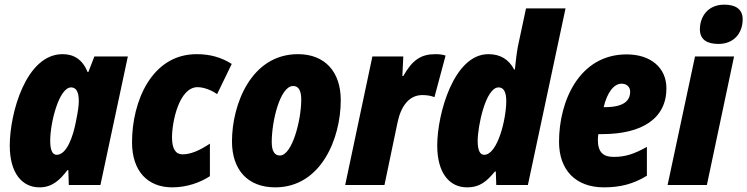

<svg xmlns="http://www.w3.org/2000/svg" viewBox="-20 -796 3215 826"><path d="M150 10C205 10 238 -22 270 -64H274L276 0H412L530 -553H386L360 -486H357C335 -540 298 -563 249 -563C92 -563 22 -309 22 -170C22 -51 75 10 150 10ZM224 -130C205 -130 196 -151 196 -190C196 -269 234 -420 286 -420C308 -420 319 -400 319 -361C319 -342 316 -319 306 -270C294 -208 267 -130 224 -130Z M721 10C784 10 842 -11 883 -38V-178C838 -148 800 -132 765 -132C736 -132 720 -155 720 -205C720 -271 750 -421 830 -421C857 -421 890 -408 914 -391L977 -521C932 -549 885 -563 826 -563C632 -563 548 -359 548 -184C548 -59 616 10 721 10Z M1164 10C1361 10 1446 -200 1446 -365C1446 -487 1378 -563 1262 -563C1060 -563 978 -346 978 -188C978 -64 1047 10 1164 10ZM1184 -127C1160 -127 1149 -148 1149 -185C1149 -275 1185 -426 1241 -426C1265 -426 1276 -406 1276 -367C1276 -279 1237 -127 1184 -127Z M1465 0H1634L1690 -268C1705 -341 1741 -387 1797 -387C1817 -387 1835 -384 1849 -378L1897 -557C1881 -562 1867 -563 1853 -563C1791 -563 1754 -538 1715 -469H1711L1715 -553H1582Z M1989 10C2045 10 2074 -16 2109 -58H2113L2115 0H2251L2413 -760H2243L2208 -596C2203 -570 2198 -527 2195 -497H2192C2168 -542 2131 -563 2081 -563C1932 -563 1861 -305 1861 -170C1861 -51 1914 10 1989 10ZM2063 -130C2044 -130 2035 -151 2035 -190C2035 -252 2069 -420 2125 -420C2147 -420 2158 -400 2158 -361C2158 -285 2121 -130 2063 -130Z M2578 10C2648 10 2704 -4 2763 -40V-164C2707 -133 2670 -121 2620 -121C2575 -121 2552 -141 2552 -195C2552 -202 2553 -211 2554 -219H2570C2742 -219 2847 -286 2847 -416C2847 -505 2779 -562 2676 -562C2472 -562 2385 -361 2385 -186C2385 -64 2457 10 2578 10ZM2582 -335H2577C2592 -398 2621 -436 2654 -436C2676 -436 2691 -422 2691 -402C2691 -365 2667 -335 2582 -335Z M3071 -607C3136 -607 3175 -652 3175 -713C3175 -757 3144 -776 3096 -776C3025 -776 2991 -724 2991 -670C2991 -626 3021 -607 3071 -607ZM2852 0H3021L3138 -553H2970Z"/></svg>

Font: Noto Sans Condensed Black
Style: Italic
Weight: 900
Width: 3
Italic angle: -12°
Designer: Monotype Design Team
Foundry: Monotype Imaging Inc.
Version: Version 2.013